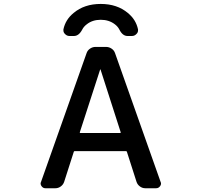

<svg xmlns="http://www.w3.org/2000/svg" viewBox="-20 -997 1040 995"><path d="M393.6 -311.5Q392.6 -307.6 396.5 -307.6H601.6Q606.4 -307.6 605.5 -311.5L501 -636.7Q501 -637.7 500 -637.7Q499 -637.7 499 -636.7ZM428.7 -721.7Q433.6 -736.3 446.8 -745.1Q460 -753.9 474.6 -753.9H529.3Q544.9 -753.9 558.1 -745.1Q571.3 -736.3 576.2 -721.7L812.5 -53.7Q814.5 -49.8 814.5 -45.9Q814.5 -38.1 809.6 -32.2Q801.8 -21.5 789.1 -21.5H732.4Q717.8 -21.5 705.1 -30.8Q692.4 -40 687.5 -54.7L637.7 -210Q636.7 -213.9 632.8 -213.9H367.2Q363.3 -213.9 362.3 -210L312.5 -54.7Q307.6 -40 294.9 -30.8Q282.2 -21.5 267.6 -21.5H214.8Q203.1 -21.5 195.3 -32.2Q190.4 -38.1 190.4 -45.9Q190.4 -49.8 192.4 -53.7ZM695.3 -844.7Q695.3 -841.8 695.3 -838.9Q695.3 -829.1 687.5 -821.3Q677.7 -810.5 664.1 -810.5H640.6Q615.2 -810.5 598.6 -843.8Q590.8 -859.4 575.2 -871.1Q544.9 -894.5 502 -894.5Q459 -894.5 429.7 -871.1Q414.1 -859.4 406.2 -843.8Q388.7 -810.5 363.3 -810.5H339.8Q326.2 -810.5 316.4 -821.3Q308.6 -829.1 308.6 -838.9Q308.6 -841.8 308.6 -844.7Q319.3 -895.5 361.3 -929.7Q417 -976.6 502 -976.6Q586.9 -976.6 642.6 -929.7Q684.6 -895.5 695.3 -844.7Z"/></svg>

Font: Gen Jyuu Gothic L Monospace Medium
Style: Regular
Weight: 500
Designer: [Source Han Sans]
Ryoko NISHIZUKA  (kana & ideographs); Paul D. Hunt (Latin, Greek & Cyrillic); Wenlong ZHANG  (bopomofo
Version: Version 1.002.20150607